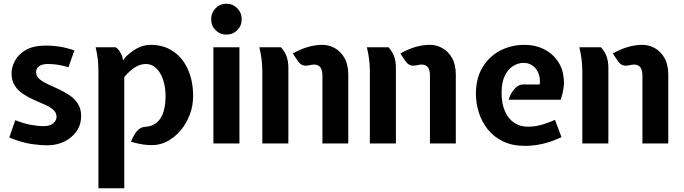

<svg xmlns="http://www.w3.org/2000/svg" viewBox="-20 -771 3675 1032"><path d="M236 10Q197 10 147 2.8Q97 -4.5 30 -32L62 -125Q108.5 -107 145 -100Q181.5 -93 213 -93Q250 -93 267 -108.8Q284 -124.5 284 -143Q284 -165.5 266.5 -180.8Q249 -196 221.5 -208.2Q194 -220.5 163 -234Q132 -247.5 104.5 -265.8Q77 -284 59.5 -310.8Q42 -337.5 42 -377Q42 -409 59.8 -443.5Q77.5 -478 118 -502Q158.5 -526 227 -526Q261 -526 296.5 -521Q332 -516 380 -500L348 -410Q309 -420.5 285.2 -423.8Q261.5 -427 236 -427Q207.5 -427 190.8 -415.5Q174 -404 174 -383Q174 -362 191.5 -346.8Q209 -331.5 236.5 -318.8Q264 -306 295 -291.8Q326 -277.5 353.5 -259Q381 -240.5 398.5 -213.8Q416 -187 416 -148Q416 -99.5 390.5 -64Q365 -28.5 323.8 -9.2Q282.5 10 236 10Z M509 241V-391Q509 -419 505.8 -450.5Q502.5 -482 494 -517H601Q614 -509.5 623 -495.2Q632 -481 638 -466L641 -446L656 -466Q696 -503 727.5 -516.5Q759 -530 789 -530Q861 -530 912.2 -494.2Q963.5 -458.5 990.8 -396.2Q1018 -334 1018 -255Q1018 -202 1000 -154.5Q982 -107 951 -70.2Q920 -33.5 880.5 -12.2Q841 9 798 9Q772.5 9 747.8 5.5Q723 2 684 -9Q697.5 -43.5 715.5 -65.5Q733.5 -87.5 758 -89Q799.5 -91.5 824 -113.2Q848.5 -135 859.2 -171.5Q870 -208 870 -255Q870 -301.5 857.2 -340.8Q844.5 -380 820.8 -403.5Q797 -427 764 -427Q735 -427 707 -410Q679 -393 648 -357V241Z M1127 0V-517H1267V0ZM1197 -585Q1162.5 -585 1138.8 -608.8Q1115 -632.5 1115 -667Q1115 -702.5 1138.8 -726.8Q1162.5 -751 1197 -751Q1231.5 -751 1255.2 -726.8Q1279 -702.5 1279 -667Q1279 -632.5 1255.2 -608.8Q1231.5 -585 1197 -585Z M1713 0V-367Q1713 -392 1702.8 -408Q1692.5 -424 1667 -424Q1657.5 -424 1648.5 -421.5Q1639.5 -419 1625 -418Q1601 -416.5 1584.8 -438.2Q1568.5 -460 1554 -484Q1603.5 -510.5 1641 -520.2Q1678.5 -530 1713 -530Q1747.5 -530 1779.5 -512.5Q1811.5 -495 1831.8 -459.2Q1852 -423.5 1852 -369V0ZM1390 0V-391Q1390 -419 1386.2 -450.5Q1382.5 -482 1374 -517H1490Q1514 -490 1522 -463.5Q1530 -437 1530 -407V0Z M2291 0V-367Q2291 -392 2280.8 -408Q2270.5 -424 2245 -424Q2235.5 -424 2226.5 -421.5Q2217.5 -419 2203 -418Q2179 -416.5 2162.8 -438.2Q2146.5 -460 2132 -484Q2181.5 -510.5 2219 -520.2Q2256.5 -530 2291 -530Q2325.5 -530 2357.5 -512.5Q2389.5 -495 2409.8 -459.2Q2430 -423.5 2430 -369V0ZM1968 0V-391Q1968 -419 1964.2 -450.5Q1960.5 -482 1952 -517H2068Q2092 -490 2100 -463.5Q2108 -437 2108 -407V0Z M2802 13Q2733.5 13 2683.5 -11.2Q2633.5 -35.5 2601.2 -76.2Q2569 -117 2553.5 -166.8Q2538 -216.5 2538 -267Q2538 -349.5 2573.2 -408.5Q2608.5 -467.5 2668 -498.8Q2727.5 -530 2800 -530Q2855.5 -530 2900.8 -508.2Q2946 -486.5 2974.8 -447Q3003.5 -407.5 3009.8 -353.5Q3016 -299.5 2994 -235H2714Q2724.5 -269.5 2745.5 -293.2Q2766.5 -317 2792 -317H2881Q2885 -347.5 2875.5 -374Q2866 -400.5 2844.8 -416.8Q2823.5 -433 2793 -433Q2765.5 -433 2738.5 -416.5Q2711.5 -400 2693.8 -364.5Q2676 -329 2676 -272Q2676 -214.5 2693.8 -173.8Q2711.5 -133 2743.2 -111.5Q2775 -90 2817 -90Q2851.5 -90 2885.5 -98.8Q2919.5 -107.5 2963 -127L2998 -34Q2944 -8.5 2896.2 2.2Q2848.5 13 2802 13Z M3433 0V-367Q3433 -392 3422.8 -408Q3412.5 -424 3387 -424Q3377.5 -424 3368.5 -421.5Q3359.5 -419 3345 -418Q3321 -416.5 3304.8 -438.2Q3288.5 -460 3274 -484Q3323.5 -510.5 3361 -520.2Q3398.5 -530 3433 -530Q3467.5 -530 3499.5 -512.5Q3531.5 -495 3551.8 -459.2Q3572 -423.5 3572 -369V0ZM3110 0V-391Q3110 -419 3106.2 -450.5Q3102.5 -482 3094 -517H3210Q3234 -490 3242 -463.5Q3250 -437 3250 -407V0Z"/></svg>

Font: Expletus Sans
Style: Bold
Weight: 700
Version: Version 7.500